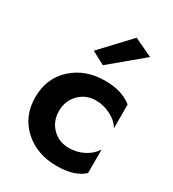

<svg xmlns="http://www.w3.org/2000/svg" viewBox="-179 -829 847 939"><g transform="rotate(30 244.0 -359.5)"><path d="M164 -230Q164 -171 202 -133.5Q240 -96 296 -96Q341 -96 380 -116.5Q419 -137 439 -170V-37Q389 10 288 10Q176 10 103 -56.5Q30 -123 30 -230Q30 -337 103 -403.5Q176 -470 288 -470Q382 -470 439 -424V-290Q420 -323 379.5 -343.5Q339 -364 296 -364Q240 -364 202 -325.5Q164 -287 164 -230ZM418 -680 238 -530 164 -569 314 -729Z"/></g></svg>

Font: Renner*
Style: Semi
Weight: 600
Version: Version 003.000 ; ttfautohint (v0.97) -l 8 -r 50 -G 200 -x 1